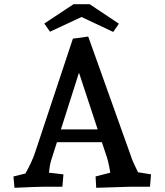

<svg xmlns="http://www.w3.org/2000/svg" viewBox="-20 -889 784 914"><path d="M44 -49 101 -63Q130 -114 146 -160L327 -705L400 -715L604 -144Q611 -121 637 -69L699 -59L694 0H598L438 5L435 -49L505 -67Q496 -125 482 -161L465 -212H251L223 -124Q216 -100 213 -67L282 -59L277 0H185Q159 0 49 5ZM445 -273 356 -543 270 -273ZM368 -808 218 -738 191 -777 330 -869H407L546 -776L519 -737Z"/></svg>

Font: Andada Pro SemiBold
Style: Regular
Weight: 600
Designer: Carolina Giovagnoli
Foundry: Huerta Tipografica
Version: Version 3.005